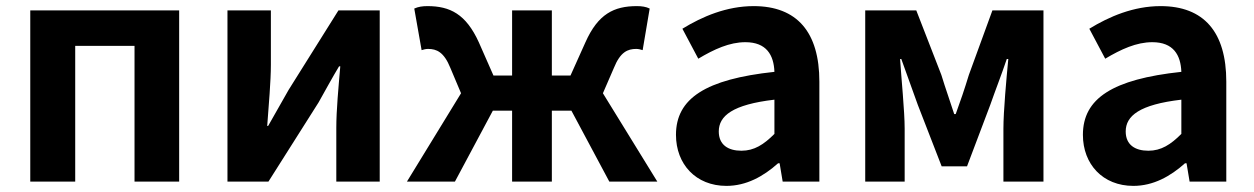

<svg xmlns="http://www.w3.org/2000/svg" viewBox="-20 -594 4102 628"><path d="M79 0H226V-444H420V0H566V-560H79Z M724 0H858L1022 -259C1040 -291 1069 -344 1089 -377H1093C1087 -307 1080 -233 1080 -176V0H1222V-560H1087L924 -300C906 -268 876 -216 857 -182H854C859 -252 866 -327 866 -383V-560H724Z M1311 0H1468L1592 -232H1655V0H1785V-232H1849L1973 0H2130L1952 -289L1988 -372C2009 -424 2033 -434 2061 -434C2069 -434 2075 -432 2082 -430L2105 -566C2093 -572 2079 -574 2063 -574C1988 -574 1936 -548 1895 -456L1846 -347H1785V-560H1655V-347H1594L1546 -456C1504 -548 1452 -574 1378 -574C1362 -574 1348 -572 1335 -566L1359 -430C1366 -432 1372 -434 1380 -434C1408 -434 1432 -424 1453 -372L1488 -289Z M2356 14C2421 14 2477 -17 2525 -60H2530L2540 0H2660V-327C2660 -489 2587 -574 2445 -574C2357 -574 2277 -540 2212 -500L2264 -402C2316 -433 2366 -456 2418 -456C2487 -456 2511 -414 2513 -359C2288 -335 2191 -272 2191 -153C2191 -57 2256 14 2356 14ZM2405 -101C2362 -101 2331 -120 2331 -164C2331 -215 2376 -252 2513 -268V-156C2478 -121 2447 -101 2405 -101Z M2810 0H2939V-173C2939 -230 2928 -339 2924 -401H2928C2944 -355 2966 -297 2982 -251L3060 -50H3143L3219 -251C3235 -297 3257 -353 3273 -401H3278C3272 -339 3262 -230 3262 -173V0H3393V-560H3226L3149 -349C3135 -303 3121 -262 3106 -221H3101C3088 -262 3073 -303 3059 -349L2977 -560H2810Z M3687 14C3752 14 3808 -17 3856 -60H3861L3871 0H3991V-327C3991 -489 3918 -574 3776 -574C3688 -574 3608 -540 3543 -500L3595 -402C3647 -433 3697 -456 3749 -456C3818 -456 3842 -414 3844 -359C3619 -335 3522 -272 3522 -153C3522 -57 3587 14 3687 14ZM3736 -101C3693 -101 3662 -120 3662 -164C3662 -215 3707 -252 3844 -268V-156C3809 -121 3778 -101 3736 -101Z"/></svg>

Font: Noto Sans Mono CJK HK
Style: Bold
Weight: 700
Designer: Ryoko NISHIZUKA 西塚涼子 (kana, bopomofo & ideographs); Paul D. Hunt (Latin, Greek & Cyrillic); Sandoll Communications 산돌커뮤니
Foundry: Adobe
Version: Version 2.004;hotconv 1.0.118;makeotfexe 2.5.65603